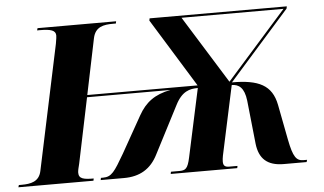

<svg xmlns="http://www.w3.org/2000/svg" viewBox="-75 -794 1474 874"><g transform="rotate(-5 662.0 -357.0)"><path d="M-25 0H318L320 -10C275 -10 252 -14 252 -42C252 -51 255 -64 260 -83L322 -381H703C630 -367 588 -335 556 -278L462 -111C416 -32 402 -10 363 -10H353L351 0H458C530 0 581 -30 613 -94L724 -309C755 -371 791 -379 828 -379L761 -68C750 -16 739 -10 711 -10H673L671 0H975L977 -10H939C920 -10 912 -17 912 -35C912 -43 913 -52 915 -62L983 -379C1015 -379 1040 -362 1047 -302L1068 -103C1076 -35 1112 0 1188 0H1292L1295 -10H1279C1247 -10 1232 -27 1216 -110L1185 -271C1167 -362 1107 -391 985 -391L1262 -704L1264 -714H637L635 -704L828 -391H324L377 -647C388 -697 425 -704 469 -704H482L484 -714H125L122 -704H135C185 -704 207 -697 207 -673C207 -669 206 -657 202 -636L81 -65C71 -17 32 -10 -9 -10H-22ZM974 -395 782 -704H1248Z"/></g></svg>

Font: Noto Serif Display ExtraBold
Style: Italic
Weight: 800
Italic angle: -12°
Designer: Monotype Design Team
Foundry: Monotype Imaging Inc.
Version: Version 2.009